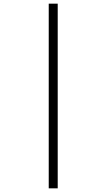

<svg xmlns="http://www.w3.org/2000/svg" viewBox="-20 -782 583 1048"><path d="M246 -762H295V246H246Z"/></svg>

Font: Noto Sans Georgian Light
Style: Regular
Weight: 300
Version: Version 2.002